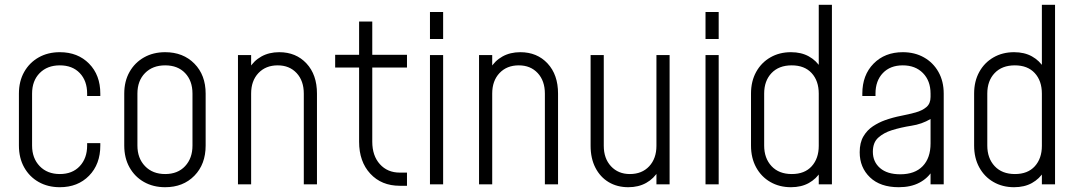

<svg xmlns="http://www.w3.org/2000/svg" viewBox="-20 -770 4502 802"><path d="M230 12Q180 12 141.5 -9.8Q103 -31.5 81 -70.8Q59 -110 59 -162V-379Q59 -430.5 81 -469.5Q103 -508.5 141.5 -530.2Q180 -552 230 -552Q305 -552 352 -504.2Q399 -456.5 399 -379V-369H344V-379Q344 -432.5 313.2 -464.8Q282.5 -497 230 -497Q177.5 -497 145.8 -464.8Q114 -432.5 114 -379V-162Q114 -109 145.8 -76Q177.5 -43 230 -43Q282.5 -43 313.2 -76Q344 -109 344 -162V-172H399V-162Q399 -84 352 -36Q305 12 230 12Z M670 12Q620 12 581.5 -9.8Q543 -31.5 521 -70.8Q499 -110 499 -162V-379Q499 -430.5 521 -469.5Q543 -508.5 581.5 -530.2Q620 -552 670 -552Q745 -552 792 -504.2Q839 -456.5 839 -379V-162Q839 -84 792 -36Q745 12 670 12ZM670 -43Q722.5 -43 753.2 -76Q784 -109 784 -162V-379Q784 -432.5 753.2 -464.8Q722.5 -497 670 -497Q617.5 -497 585.8 -464.8Q554 -432.5 554 -379V-162Q554 -109 585.8 -76Q617.5 -43 670 -43Z M974 0V-540H1029V-472L1020 -483Q1039.5 -516 1071.8 -534Q1104 -552 1146.5 -552Q1216.5 -552 1260.2 -505Q1304 -458 1304 -379V0H1249V-379Q1249 -432.5 1219 -464.8Q1189 -497 1140 -497Q1090 -497 1059.5 -464.8Q1029 -432.5 1029 -379V0Z M1650 6Q1573.5 6 1526.8 -44.5Q1480 -95 1480 -178V-488H1380V-541H1480V-680H1535V-541H1680V-488H1535V-178Q1535 -119.5 1566.8 -84.2Q1598.5 -49 1650 -49H1680V6Z M1776 0V-540H1831V0ZM1776 -607V-720H1831V-607Z M1981 0V-540H2036V-472L2027 -483Q2046.5 -516 2078.8 -534Q2111 -552 2153.5 -552Q2223.5 -552 2267.2 -505Q2311 -458 2311 -379V0H2256V-379Q2256 -432.5 2226 -464.8Q2196 -497 2147 -497Q2097 -497 2066.5 -464.8Q2036 -432.5 2036 -379V0Z M2604.5 12Q2558 12 2522.5 -9.2Q2487 -30.5 2467 -69.5Q2447 -108.5 2447 -161V-540H2502V-161Q2502 -108 2532.2 -75.5Q2562.5 -43 2611 -43Q2661.5 -43 2691.8 -75.5Q2722 -108 2722 -161V-540H2777V0H2722V-68L2731 -57Q2711.5 -24 2679.2 -6Q2647 12 2604.5 12Z M2927 0V-540H2982V0ZM2927 -607V-720H2982V-607Z M3284 12Q3235.5 12 3197.8 -9.8Q3160 -31.5 3138.5 -70.8Q3117 -110 3117 -162V-379Q3117 -430.5 3138.5 -469.5Q3160 -508.5 3197.8 -530.2Q3235.5 -552 3284 -552Q3327 -552 3358.5 -534.5Q3390 -517 3409 -486L3400 -474V-750H3455V0H3400V-66L3409 -54Q3390 -23 3358.5 -5.5Q3327 12 3284 12ZM3287.5 -43Q3341 -43 3370.5 -75.5Q3400 -108 3400 -161V-379Q3400 -432.5 3370.2 -464.8Q3340.5 -497 3287 -497Q3233.5 -497 3202.8 -464.8Q3172 -432.5 3172 -379V-162Q3172 -109 3202.8 -76Q3233.5 -43 3287.5 -43Z M3734 12Q3657 12 3614 -29.2Q3571 -70.5 3571 -134Q3571 -174 3586.5 -200.2Q3602 -226.5 3626.2 -242.5Q3650.5 -258.5 3677 -268Q3709.5 -279.5 3742.8 -286Q3776 -292.5 3804.2 -300.2Q3832.5 -308 3849.8 -322.8Q3867 -337.5 3867 -365V-379Q3867 -432.5 3835.2 -464.8Q3803.5 -497 3751 -497Q3698.5 -497 3667.8 -464.8Q3637 -432.5 3637 -379V-369H3582V-379Q3582 -456.5 3629 -504.2Q3676 -552 3751 -552Q3801 -552 3839.5 -530.2Q3878 -508.5 3900 -469.5Q3922 -430.5 3922 -379V0H3867V-71L3876 -59Q3856 -25.5 3820.2 -6.8Q3784.5 12 3734 12ZM3740.5 -42Q3801.5 -42 3834.2 -76Q3867 -110 3867 -171V-273Q3831 -251.5 3787.2 -244.8Q3743.5 -238 3705 -226Q3671.5 -215.5 3648.8 -195.2Q3626 -175 3626 -136Q3626 -94 3656 -68Q3686 -42 3740.5 -42Z M4216 12Q4167.5 12 4129.8 -9.8Q4092 -31.5 4070.5 -70.8Q4049 -110 4049 -162V-379Q4049 -430.5 4070.5 -469.5Q4092 -508.5 4129.8 -530.2Q4167.5 -552 4216 -552Q4259 -552 4290.5 -534.5Q4322 -517 4341 -486L4332 -474V-750H4387V0H4332V-66L4341 -54Q4322 -23 4290.5 -5.5Q4259 12 4216 12ZM4219.5 -43Q4273 -43 4302.5 -75.5Q4332 -108 4332 -161V-379Q4332 -432.5 4302.2 -464.8Q4272.5 -497 4219 -497Q4165.5 -497 4134.8 -464.8Q4104 -432.5 4104 -379V-162Q4104 -109 4134.8 -76Q4165.5 -43 4219.5 -43Z"/></svg>

Font: Mohave Light Light
Style: Regular
Weight: 300
Version: Version 2.003